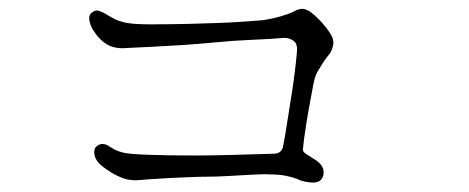

<svg xmlns="http://www.w3.org/2000/svg" viewBox="-20 -554 1040 426"><path d="M685 -396Q691 -406 697.5 -416Q704 -426 710 -433Q716 -440 719 -453Q722 -466 712 -481Q702 -496 691 -507.5Q680 -519 671 -526Q663 -532 654.5 -534Q646 -536 633 -529Q621 -523 602 -517.5Q583 -512 561 -509Q547 -508 520.5 -506Q494 -504 462 -503Q430 -502 399 -501Q353 -500 314 -500Q275 -500 257 -504Q244 -507 235 -511.5Q226 -516 218 -521Q210 -526 201 -529.5Q192 -533 184 -526Q176 -521 178.5 -507.5Q181 -494 191 -481Q200 -467 215 -457Q230 -447 252 -447Q274 -448 313 -450Q352 -452 384 -454Q416 -456 458 -460Q500 -464 526 -465Q552 -466 576 -467.5Q600 -469 611 -470Q621 -470 630.5 -464Q640 -458 639 -442Q638 -426 634 -393.5Q630 -361 625 -332Q620 -302 616.5 -278Q613 -254 608 -229Q605 -214 589 -213Q584 -213 554 -212Q524 -211 484 -210Q444 -209 408 -209Q355 -209 311.5 -210.5Q268 -212 255 -215Q242 -218 234 -222.5Q226 -227 221 -230Q216 -234 208 -234.5Q200 -235 193 -228Q187 -222 190 -209Q193 -196 207 -185Q237 -162 262 -156Q276 -153 290.5 -154.5Q305 -156 324 -157Q336 -158 357 -159Q378 -160 401.5 -161Q425 -162 443 -162Q460 -162 487 -163.5Q514 -165 540 -166.5Q566 -168 580 -167Q599 -167 614 -164Q629 -161 639 -157Q648 -152 666 -149.5Q684 -147 692 -155Q700 -164 697.5 -177Q695 -190 677 -201Q666 -208 659 -212.5Q652 -217 652 -222Q654 -244 659 -275.5Q664 -307 668 -328Q672 -350 675.5 -368Q679 -386 685 -396Z"/></svg>

Font: Hannari
Style: Regular
Weight: 400
Version: Version 1.12